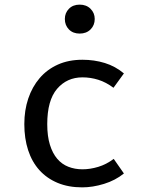

<svg xmlns="http://www.w3.org/2000/svg" viewBox="-20 -797 640 829"><path d="M336 -66Q369 -66 404 -76.5Q439 -87 471 -111L515 -48Q478 -18 429 -3Q380 12 335 12Q275 12 228.5 -7.5Q182 -27 150 -62.5Q118 -98 101.5 -148.5Q85 -199 85 -261Q85 -321 102 -371.5Q119 -422 151 -459.5Q183 -497 229.5 -518Q276 -539 336 -539Q387 -539 432.5 -525Q478 -511 515 -480L470 -418Q438 -442 404.5 -452.5Q371 -463 336 -463Q269 -463 226.5 -413.5Q184 -364 184 -261Q184 -209 195.5 -172Q207 -135 227 -111.5Q247 -88 275 -77Q303 -66 336 -66ZM389 -715Q389 -688 371 -670Q353 -652 324 -652Q295 -652 277.5 -670Q260 -688 260 -715Q260 -741 277.5 -759Q295 -777 324 -777Q353 -777 371 -759Q389 -741 389 -715Z"/></svg>

Font: Wlorlttqgufhjawjgtejqphaquk
Style: Regular
Weight: 400
Monospace: yes
Designer: Carrois Corporate & Edenspiekermann
Foundry: Carrois Corporate GbR & Edenspiekermann AG
Version: Version 2.001